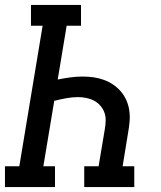

<svg xmlns="http://www.w3.org/2000/svg" viewBox="-29 -755 649 775"><path d="M-9 0V-84H49L143 -651H96V-735H298V-651H240L204 -434Q229 -439 254 -442.5Q279 -446 304 -446Q327 -446 348.5 -443Q370 -440 390.5 -432.5Q411 -425 428.5 -413Q446 -401 459.5 -385Q473 -369 481.5 -349.5Q490 -330 493 -308Q496 -286 494 -263.5Q492 -241 488 -219L466 -84H513V0H311V-84H369L394 -233Q397 -250 397.5 -267.5Q398 -285 392.5 -300.5Q387 -316 376 -328.5Q365 -341 351 -348.5Q337 -356 320 -359.5Q303 -363 286 -363Q262 -363 238 -358.5Q214 -354 190 -348L146 -84H193V0Z"/></svg>

Font: Iosevka Etoile Medium Oblique
Style: Regular
Weight: 500
Italic angle: -9°
Designer: Belleve Invis
Foundry: Belleve Invis
Version: Version 15.5.2; ttfautohint (v1.8.4)